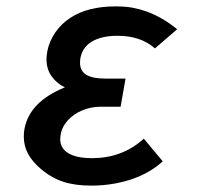

<svg xmlns="http://www.w3.org/2000/svg" viewBox="-20 -574 640 601"><path d="M111 -42.5Q82.5 -66 68.5 -91.2Q54.5 -116.5 54.5 -146.5Q54.5 -159.5 56.5 -170Q72 -255.5 183 -300.5Q156 -314 140.8 -336.2Q125.5 -358.5 125.5 -388.5Q125.5 -399 128 -413Q134 -444.5 152.8 -472Q171.5 -499.5 200 -518Q254.5 -554 341.5 -554Q373 -554 395.2 -549.8Q417.5 -545.5 439 -538Q488.5 -520 534.5 -482.5L465 -422.5Q420.5 -462 348 -462Q297 -462 266.5 -443.2Q236 -424.5 231 -387.5Q230.5 -384 230.5 -377.5Q230.5 -352 250 -340Q269.5 -328 309.5 -328H373L357.5 -240H295.5Q265 -240 237.5 -228.5Q210 -217 191.8 -196.8Q173.5 -176.5 169.5 -150.5Q168.5 -142.5 168.5 -139Q168.5 -109.5 194.2 -94.2Q220 -79 268 -79Q363.5 -79 430 -140L489.5 -69Q447.5 -31 389.2 -12Q331 7 265.5 7Q215 7 178.8 -4.8Q142.5 -16.5 111 -42.5Z"/></svg>

Font: JuliaMono BoldItalic
Style: Regular
Weight: 700
Italic angle: -9°
Monospace: yes
Designer: cormullion
Foundry: corm
Version: Version 0.049; ttfautohint (v1.8.4)